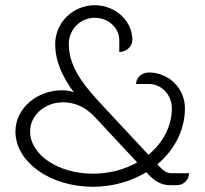

<svg xmlns="http://www.w3.org/2000/svg" viewBox="-20 -708 785 734"><path d="M436 -509C463.9 -510.2 486 -530.3 486 -555C486 -628.4 421.5 -688 342 -688C259.2 -688 191 -621.6 191 -540C191 -472.1 220 -412.4 262.1 -355.3C247.4 -360.2 232.7 -363 218.6 -363C119.5 -363 39 -292.4 39 -205.5C39 -88.8 171.6 6 335 6C411.1 6 481.6 -14.6 539.3 -49.7L545.7 -42.8C569 -17.8 594.8 0 630 0H656C681.8 0 702.8 -20.6 702.8 -46H634C614.1 -46 600 -60 584.6 -76.5L581.5 -79.9C646.6 -134.3 687 -210.2 687 -294C687 -370.7 624.7 -431 549 -431C522.5 -431 501.3 -412.3 500 -387H549C597.7 -387 637 -345.2 637 -294C637 -224.6 602.7 -161.7 547.4 -116.4L379.1 -296.9C308 -373.1 243 -445.5 243 -540C243 -595.2 287.3 -640 342 -640C393.7 -640 436 -602.1 436 -555ZM504.4 -87.1C456.1 -59.9 397.8 -44 335 -44C202.5 -44 95 -116.4 95 -205.5C95 -267 151.3 -316.9 220.6 -316.9C267.7 -316.9 307.5 -297.5 340.5 -262.8Z"/></svg>

Font: Resamitz
Style: Regular
Weight: 500
Designer: gluk
Foundry: gluk
Version: Version 0.047